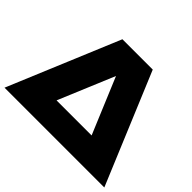

<svg xmlns="http://www.w3.org/2000/svg" viewBox="-176 -974 1208 1208"><g transform="rotate(45 428.0 -370.0)"><path d="M293 -740H563L872 0H-16ZM584 -175 428 -548 272 -175Z"/></g></svg>

Font: Encode Sans Wide
Style: Black
Weight: 900
Designer: Pablo Impallari, Andres Torresi
Foundry: Pablo Impallari, Andres Torresi
Version: Version 1.000; ttfautohint (v1.00) -l 8 -r 50 -G 200 -x 14 -